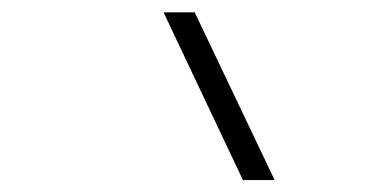

<svg xmlns="http://www.w3.org/2000/svg" viewBox="-20 -815 626 313"><path d="M376 -521.5H427.7L297.4 -794.9H246.6Z"/></svg>

Font: Cascadia Code PL ExtraLight
Style: Italic
Weight: 200
Italic angle: -10°
Monospace: yes
Designer: Aaron Bell
Foundry: Saja Typeworks
Version: Version 2404.023